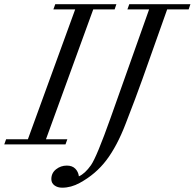

<svg xmlns="http://www.w3.org/2000/svg" viewBox="-66 -683 920 908"><path d="M-45.9 0 -37.1 -24.4H65.9L289.6 -638.7H186.5L195.3 -663.1H484.4L476.1 -638.7H375L151.4 -24.4H252.4L243.7 0ZM228 204.6Q206.1 204.6 191.4 193.6Q176.8 182.6 176.8 164.1Q176.8 135.3 199 117.7Q221.2 100.1 250 100.1Q275.4 100.1 289.8 114.5Q304.2 128.9 307.1 150.9Q335.9 138.2 364.3 98.1Q391.6 58.6 457 -125.5L639.2 -638.7H536.6L545.4 -663.1H834.5L826.2 -638.7H724.6L607.4 -308.6Q577.6 -224.6 527.8 -96.7Q487.8 7.3 437.5 74Q387.2 140.6 311 182.1Q270 204.6 228 204.6Z"/></svg>

Font: Elstob 18pt
Style: Italic
Weight: 400
Italic angle: -20°
Designer: Peter S. Baker
Version: Version 1.015